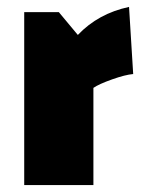

<svg xmlns="http://www.w3.org/2000/svg" viewBox="-20 -535 410 555"><path d="M205 -434Q264 -496 353 -515L365 -321Q342 -319 304 -305.5Q266 -292 250 -281V0H50V-500H150Z"/></svg>

Font: Changa ExtraBold
Style: Regular
Weight: 800
Designer: Eduardo Rodriguez Tunni
Foundry: Eduardo Rodriguez Tunni
Version: Version 2.002; ttfautohint (v1.5) -l 8 -r 50 -G 220 -x 14 -H